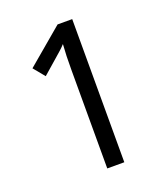

<svg xmlns="http://www.w3.org/2000/svg" viewBox="-132 -807 784 900"><g transform="rotate(-20 260.0 -357.0)"><path d="M333 0V-714H260L79 -561L125 -505L196 -567C221 -589 236 -601 252 -619C249 -579 248 -544 248 -492V0Z"/></g></svg>

Font: Noto Sans Lao Looped SemiCondensed
Style: Regular
Weight: 400
Width: 4
Designer: Mark Frömberg, Ben Mitchell
Foundry: The Fontpad Ltd
Version: Version 1.003